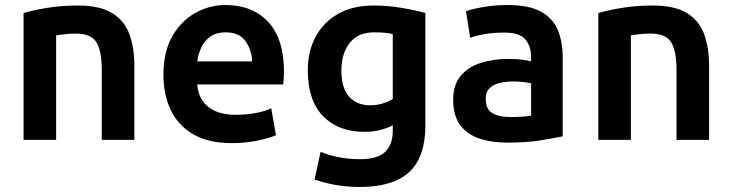

<svg xmlns="http://www.w3.org/2000/svg" viewBox="-20 -558 2918 766"><path d="M74 0V-506Q110 -517 167.5 -526.5Q225 -536 292 -536Q379 -536 428 -505.5Q477 -475 496.5 -421Q516 -367 516 -295V0H386V-277Q386 -357 364 -390.5Q342 -424 283 -424Q260 -424 238.5 -421.5Q217 -419 204 -417V0Z M905 13Q811 13 750.5 -22.5Q690 -58 661 -119.5Q632 -181 632 -259Q632 -352 667.5 -413.5Q703 -475 759.5 -506.5Q816 -538 879 -538Q987 -538 1050 -470.5Q1113 -403 1113 -271Q1113 -260 1112 -246Q1111 -232 1110 -221H767Q771 -164 810.5 -132Q850 -100 921 -100Q965 -100 1002.5 -107.5Q1040 -115 1062 -126L1081 -19Q1059 -8 1009.5 2.5Q960 13 905 13ZM767 -313H986Q984 -360 959 -394.5Q934 -429 880 -429Q844 -429 820 -412.5Q796 -396 783.5 -369.5Q771 -343 767 -313Z M1415 188Q1366 188 1320 180Q1274 172 1235 158L1259 48Q1291 61 1330.5 69Q1370 77 1417 77Q1487 77 1517 47.5Q1547 18 1547 -35V-58Q1525 -47 1497.5 -39.5Q1470 -32 1434 -32Q1330 -32 1269 -94.5Q1208 -157 1208 -278Q1208 -354 1239.5 -412Q1271 -470 1329.5 -503Q1388 -536 1471 -536Q1528 -536 1583.5 -526.5Q1639 -517 1677 -506V-57Q1677 69 1612.5 128.5Q1548 188 1415 188ZM1456 -138Q1484 -138 1507.5 -145.5Q1531 -153 1547 -163V-422Q1534 -425 1516.5 -427Q1499 -429 1472 -429Q1408 -429 1375 -386.5Q1342 -344 1342 -278Q1342 -206 1373 -172Q1404 -138 1456 -138Z M2006 11Q1941 11 1892 -5.5Q1843 -22 1815.5 -59.5Q1788 -97 1788 -160Q1788 -220 1818.5 -256Q1849 -292 1899.5 -307.5Q1950 -323 2009 -323Q2038 -323 2062.5 -320Q2087 -317 2099 -313V-331Q2099 -372 2076.5 -400Q2054 -428 1992 -428Q1949 -428 1914 -422Q1879 -416 1856 -407L1839 -513Q1863 -522 1908.5 -530Q1954 -538 2006 -538Q2089 -538 2137 -512Q2185 -486 2205 -439Q2225 -392 2225 -328V-14Q2196 -8 2139.5 1.5Q2083 11 2006 11ZM2016 -91Q2041 -91 2063 -92.5Q2085 -94 2099 -97V-225Q2090 -228 2070.5 -230.5Q2051 -233 2030 -233Q2001 -233 1975.5 -227.5Q1950 -222 1934 -207Q1918 -192 1918 -163Q1918 -122 1944.5 -106.5Q1971 -91 2016 -91Z M2367 0V-506Q2403 -517 2460.5 -526.5Q2518 -536 2585 -536Q2672 -536 2721 -505.5Q2770 -475 2789.5 -421Q2809 -367 2809 -295V0H2679V-277Q2679 -357 2657 -390.5Q2635 -424 2576 -424Q2553 -424 2531.5 -421.5Q2510 -419 2497 -417V0Z"/></svg>

Font: Ubuntu Sans
Style: Bold
Weight: 700
Designer: Dalton Maag Ltd
Foundry: Dalton Maag Ltd
Version: Version 1.006; ttfautohint (v1.8.4.7-5d5b)